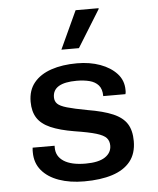

<svg xmlns="http://www.w3.org/2000/svg" viewBox="-54 -805 708 862"><g transform="rotate(-5 300.0 -374.5)"><path d="M291 10Q227 10 177.5 -7.5Q128 -25 100 -58.5Q72 -92 72 -140Q72 -143 72 -148.5Q72 -154 73 -161H172V-152Q172 -113 206 -91Q240 -69 304 -69Q363 -69 392 -88.5Q421 -108 421 -140Q421 -161 409 -174.5Q397 -188 364 -198Q331 -208 267 -218Q201 -229 160 -247Q119 -265 100.5 -294Q82 -323 82 -367Q82 -419 110 -453Q138 -487 188 -504Q238 -521 304 -521Q362 -521 408.5 -504Q455 -487 483 -456.5Q511 -426 511 -383Q511 -380 511 -375.5Q511 -371 509 -364H409Q409 -396 394 -413Q379 -430 353.5 -436.5Q328 -443 296 -443Q188 -443 188 -378Q188 -360 199.5 -348.5Q211 -337 242 -328Q273 -319 332 -308Q404 -296 447 -277.5Q490 -259 509 -229Q528 -199 528 -151Q528 -95 499.5 -59.5Q471 -24 418 -7Q365 10 291 10ZM240 -588 319 -759H422L423 -756L319 -588Z"/></g></svg>

Font: Chivo Mono Medium Medium
Style: Regular
Weight: 500
Monospace: yes
Version: Version 1.008